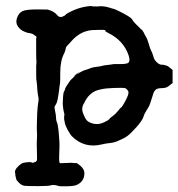

<svg xmlns="http://www.w3.org/2000/svg" viewBox="-20 -462 607 653"><path d="M213 -182Q213 -182 213 -181L212 -180ZM232 -204Q251 -220 247 -215Q236 -205 232 -204ZM106 76 105 25 106 1Q106 1 106 -7Q106 -15 105.5 -15.5Q105 -16 105.5 -44Q106 -72 106.5 -76.5Q107 -81 107.5 -90.5Q108 -100 110 -112.5Q112 -125 111 -128Q110 -131 108.5 -143Q107 -155 107 -155.5Q107 -156 106.5 -164Q106 -172 106 -172L104 -189Q103 -187 103 -235L104 -252V-256Q103 -256 103 -291Q103 -326 103 -329V-332Q104 -332 104 -335Q104 -338 102 -339Q100 -340 95 -344Q90 -348 82.5 -349Q75 -350 73.5 -350.5Q72 -351 64 -354Q50 -359 41 -372Q32 -385 38 -401.5Q44 -418 56.5 -424Q69 -430 105.5 -430Q142 -430 142 -429.5Q142 -429 146.5 -428Q151 -427 152.5 -426Q154 -425 158 -423.5Q162 -422 166 -418.5Q170 -415 170.5 -415Q171 -415 175 -410Q184 -399 200 -409Q205 -413 205 -414Q243 -437 283 -441Q291 -442 291.5 -441Q292 -440 311 -440L325 -441Q341 -440 352.5 -436Q364 -432 366 -432Q368 -432 385 -424Q425 -404 429 -396.5Q433 -389 442 -380Q445 -378 461 -361L462 -362L471 -348H470Q470 -348 474.5 -340.5Q479 -333 480 -330Q481 -327 483.5 -320.5Q486 -314 488 -306Q490 -298 493 -292Q496 -286 497 -283.5Q498 -281 499 -278Q500 -275 502 -269Q504 -259 513 -250.5Q522 -242 529 -242Q536 -242 536.5 -241.5Q537 -241 544 -239.5Q551 -238 557.5 -232Q564 -226 567 -224V-179Q564 -178 555.5 -170.5Q547 -163 534.5 -162.5Q522 -162 518 -161Q504 -158 499 -136Q496 -127 494.5 -122Q493 -117 490 -108.5Q487 -100 484 -96Q474 -80 472.5 -76.5Q471 -73 470 -71Q469 -69 468 -65Q464 -52 443.5 -29Q423 -6 412.5 1Q402 8 401 8Q400 8 385 15.5Q370 23 354 24.5Q338 26 327 29Q267 44 224 1Q219 -5 219 -5.5Q219 -6 216 -10.5Q213 -15 210 -20.5Q207 -26 204 -33Q201 -40 200 -46.5Q199 -53 198 -58Q198 -71 199 -71Q200 -71 197.5 -80Q195 -89 194.5 -97.5Q194 -106 193.5 -106.5Q193 -107 193.5 -114Q194 -121 194.5 -133.5Q195 -146 198.5 -152Q202 -158 201 -158Q201 -158 202 -161.5Q203 -165 209 -173.5Q215 -182 215 -182.5Q215 -183 218 -187Q221 -191 226 -195Q236 -206 239 -208Q242 -210 251.5 -215.5Q261 -221 263 -221.5Q265 -222 269 -223.5Q273 -225 273.5 -225Q274 -225 280 -227Q293 -233 307 -234.5Q321 -236 327.5 -238Q334 -240 341.5 -240.5Q349 -241 349 -241.5Q349 -242 354 -242L367 -244Q367 -244 386 -244Q405 -244 411 -246Q425 -249 418 -272Q401 -324 348 -350Q339 -355 339 -355Q341 -360 330.5 -360.5Q320 -361 320 -360.5Q320 -360 304 -360Q256 -361 221 -320Q217 -315 213 -311Q204 -303 203.5 -297Q203 -291 199 -282Q185 -256 185 -218Q185 -180 184 -177.5Q183 -175 181 -156Q176 -115 170.5 -107.5Q165 -100 165.5 -97Q166 -94 166.5 -89Q167 -84 168.5 -78.5Q170 -73 170.5 -63Q171 -53 172 -50.5Q173 -48 173 -47.5Q173 -47 174.5 -43.5Q176 -40 177 -32.5Q178 -25 178.5 -21.5Q179 -18 179.5 -13.5Q180 -9 180.5 -0.5Q181 8 182 18.5Q183 29 181.5 60.5Q180 92 184 93L217 92Q216 91 226.5 92Q237 93 239 92.5Q241 92 250 99Q267 112 267 127Q267 154 243 166Q234 171 209.5 171.5Q185 172 181 171Q162 165 154 168Q146 171 110 171Q74 171 64 170Q54 169 45 160Q36 151 35.5 148Q35 145 33.5 140Q32 135 32 130Q32 125 31 124.5Q30 124 32 117.5Q34 111 43 102.5Q52 94 59 92Q66 90 76 89.5Q86 89 87 90Q88 93 95.5 90.5Q103 88 103 87Q103 86 104.5 85Q106 84 106 76ZM323 -158Q287 -152 269 -117Q266 -110 264 -108Q256 -93 262.5 -76.5Q269 -60 274.5 -53.5Q280 -47 292 -43Q313 -36 334 -46Q337 -48 338.5 -48.5Q340 -49 341 -49.5Q342 -50 347 -53Q352 -56 352.5 -58Q353 -60 363 -67Q373 -74 381.5 -85Q390 -96 392 -96.5Q394 -97 401 -109Q421 -143 416 -152Q412 -159 407.5 -161.5Q403 -164 370.5 -163Q338 -162 323 -158Z"/></svg>

Font: TT2020 Style E
Style: Regular
Weight: 400
Version: Version 00.2